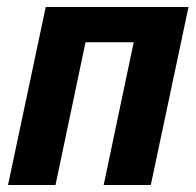

<svg xmlns="http://www.w3.org/2000/svg" viewBox="-20 -530 562 550"><path d="M3 0 111 -510H520L412 0H277L363 -409H225L139 0Z"/></svg>

Font: Saira Semi Condensed SemiBold
Style: Italic
Weight: 600
Width: 4
Italic angle: -12°
Designer: Hector Gatti with collaboration of the Omnibus-Type team
Foundry: Omnibus-Type
Version: Version 1.001; ttfautohint (v1.8)